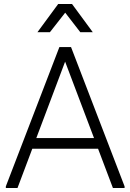

<svg xmlns="http://www.w3.org/2000/svg" viewBox="-20 -934 648 954"><path d="M541 0 283 -682 275 -700H333L599 -8V0ZM9 0V-8L275 -700H333L324 -682L67 0ZM107 -195 130 -248H484L506 -195ZM166 -774 269 -914H338L441 -774H379L304 -871L228 -774Z"/></svg>

Font: Fustat Light
Style: Regular
Weight: 300
Designer: Mohamed Gaber, Khaled Hosny, Laura Garcia Mut
Foundry: Kief Type Foundry, Alif Type Foundry, Hard Type Foundry
Version: Version 1.007